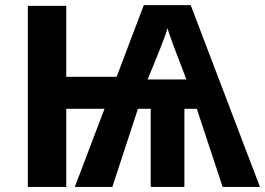

<svg xmlns="http://www.w3.org/2000/svg" viewBox="-20 -737 1045 757"><path d="M731.9 -716.8 1004.9 0H857.9L755.9 -308.1H707V0H574.2V-308.1H523.9L422.9 0H274.9L392.1 -308.1H241.2V0H89.8V-713.9H241.2V-434.1H439.9L546.9 -716.8ZM640.1 -626Q638.2 -615.7 630.6 -595.2Q623 -574.7 613.3 -550Q603.5 -525.4 594.5 -503.2Q585.4 -481 580.1 -467.8L562 -423.8H714.8L698.2 -467.8Q692.9 -481.9 684.3 -503.9Q675.8 -525.9 666.7 -550Q657.7 -574.2 650.4 -594.7Q643.1 -615.2 640.1 -626Z"/></svg>

Font: Open Sans
Style: Bold
Weight: 700
Designer: Monotype Design Team
Foundry: Monotype Imaging Inc.
Version: Version 3.000; ttfautohint (v1.8.4)